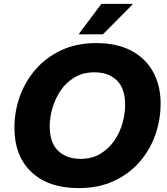

<svg xmlns="http://www.w3.org/2000/svg" viewBox="-20 -953 858 985"><path d="M54 -298Q54 -381 82 -459Q110 -537 164 -598.5Q218 -660 296 -696Q374 -732 474 -732Q578 -732 651.5 -694Q725 -656 764.5 -586Q804 -516 804 -422Q804 -337 776 -259Q748 -181 694 -120Q640 -59 562 -23.5Q484 12 384 12Q228 12 141 -70.5Q54 -153 54 -298ZM235 -306Q235 -220 278.5 -179Q322 -138 393 -138Q452 -138 495 -164Q538 -190 566.5 -231.5Q595 -273 608.5 -321.5Q622 -370 622 -414Q622 -500 579 -541Q536 -582 464 -582Q406 -582 362.5 -556Q319 -530 291 -488.5Q263 -447 249 -398.5Q235 -350 235 -306ZM386 -777V-781L500 -933H659V-929L508 -777Z"/></svg>

Font: Kufam
Style: Bold Italic
Weight: 700
Italic angle: -11°
Designer: Artur Schmal
Foundry: Original Type
Version: Version 1.301; ttfautohint (v1.8.3)